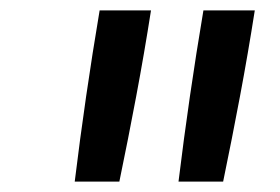

<svg xmlns="http://www.w3.org/2000/svg" viewBox="-20 -792 540 370"><path d="M324 -442Q334 -524 346 -606.5Q358 -689 372 -772H471Q458 -689 442.5 -606.5Q427 -524 410 -442ZM124 -442Q134 -524 146 -606.5Q158 -689 172 -772H271Q258 -689 242.5 -606.5Q227 -524 210 -442Z"/></svg>

Font: Iosevka SS04 Medium Oblique
Style: Regular
Weight: 500
Italic angle: -9°
Monospace: yes
Designer: Belleve Invis
Foundry: Belleve Invis
Version: Version 19.0.0; ttfautohint (v1.8.4)